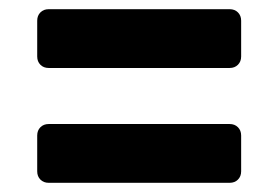

<svg xmlns="http://www.w3.org/2000/svg" viewBox="-20 -509 606 418"><path d="M86 -361Q75 -361 68 -368Q61 -375 61 -386V-464Q61 -475 68 -482Q75 -489 86 -489H480Q491 -489 498 -482Q505 -475 505 -464V-386Q505 -375 498 -368Q491 -361 480 -361ZM86 -111Q75 -111 68 -118Q61 -125 61 -136V-214Q61 -225 68 -232Q75 -239 86 -239H480Q491 -239 498 -232Q505 -225 505 -214V-136Q505 -125 498 -118Q491 -111 480 -111Z"/></svg>

Font: Fz Rubik
Style: Bold
Weight: 700
Designer: Hubert and Fischer
Foundry: Hubert and Fischer
Version: Vit hóa bi FontZin.com